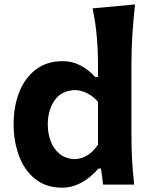

<svg xmlns="http://www.w3.org/2000/svg" viewBox="-20 -847 686 881"><path d="M266.1 14.2Q190.4 14.2 140.6 -26.4Q90.8 -66.9 66.7 -133.3Q42.5 -199.7 42.5 -276.9Q42.5 -358.9 68.4 -424.3Q94.2 -489.7 144.5 -528.1Q194.8 -566.4 268.1 -566.4Q313 -566.4 350.8 -545.9Q388.7 -525.4 416.5 -493.7H429.7V-546.4Q429.7 -614.3 424.1 -679Q418.5 -743.7 404.8 -808.6L599.6 -826.7Q592.3 -760.7 587.6 -691.4Q583 -622.1 583 -546.4V-239.7Q583 -170.9 585.9 -115.2Q588.9 -59.6 595.7 0H453.1L443.4 -73.7H432.1Q354 14.2 266.1 14.2ZM323.2 -116.7Q386.7 -119.6 429.7 -183.1V-379.9Q407.2 -405.8 379.4 -419.4Q351.6 -433.1 324.2 -433.6Q261.2 -431.6 230.2 -386Q199.2 -340.3 199.2 -275.4Q199.2 -234.9 212.6 -199.2Q226.1 -163.6 253.4 -141.1Q280.8 -118.7 323.2 -116.7Z"/></svg>

Font: Pinar Bold
Style: Regular
Weight: 700
Designer: Amin Abedi
Version: Version 3.000